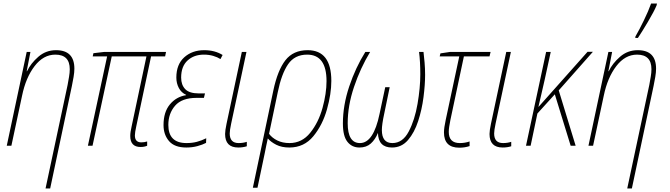

<svg xmlns="http://www.w3.org/2000/svg" viewBox="-20 -819 3763 1079"><path d="M262 240 384 -336Q389 -360 393.5 -386.5Q398 -413 398 -433Q398 -537 295 -537Q238 -537 195.5 -500Q153 -463 132 -419H130L151 -527H130L18 0H44L104 -281Q125 -383 174.5 -447.5Q224 -512 291 -512Q372 -512 372 -430Q372 -410 368 -387.5Q364 -365 360 -342L236 240Z M807 0V-24Q792 -19 774 -19Q738 -19 738 -58Q738 -74 746 -110L829 -502H908L913 -527H564L505 -520L501 -502H582L474 0H500L608 -502H803L720 -110Q716 -93 714 -79.5Q712 -66 712 -55Q712 7 770 7Q791 7 807 0Z M1138 -16 1139 -42Q1113 -29 1086.5 -22Q1060 -15 1028 -15Q926 -15 926 -117Q926 -181 964 -225Q1002 -269 1085 -269H1126L1132 -294H1098Q1044 -294 1021 -318Q998 -342 998 -383Q998 -446 1034 -479Q1070 -512 1126 -512Q1154 -512 1178 -505Q1202 -498 1219 -487L1231 -510Q1187 -537 1128 -537Q1060 -537 1015.5 -497Q971 -457 971 -383Q971 -351 985 -324.5Q999 -298 1026 -286L1025 -284Q970 -275 934.5 -232Q899 -189 899 -116Q899 -62 930 -26Q961 10 1027 10Q1061 10 1090 2Q1119 -6 1138 -16Z M1367 3V-22Q1346 -15 1321 -15Q1271 -15 1271 -69Q1271 -86 1279 -124L1365 -527H1339L1253 -123Q1245 -85 1245 -66Q1245 10 1319 10Q1345 10 1367 3Z M1492 -67 1541 -301Q1562 -404 1599 -458Q1636 -512 1706 -512Q1815 -512 1815 -363Q1815 -294 1792.5 -212.5Q1770 -131 1723.5 -73Q1677 -15 1607 -15Q1568 -15 1538.5 -29.5Q1509 -44 1492 -67ZM1427 236 1468 41Q1472 21 1476 1Q1480 -19 1485 -41Q1502 -21 1532.5 -5.5Q1563 10 1606 10Q1689 10 1741 -53.5Q1793 -117 1817.5 -204.5Q1842 -292 1842 -364Q1842 -537 1709 -537Q1628 -537 1584 -480.5Q1540 -424 1516 -310L1401 236Z M2104 -72Q2106 10 2183 10Q2237 10 2273 -32Q2309 -74 2330 -138.5Q2351 -203 2360 -273Q2369 -343 2369 -398Q2369 -434 2366 -468.5Q2363 -503 2360 -527H2335Q2342 -473 2342 -401Q2342 -326 2326.5 -235.5Q2311 -145 2277 -80Q2243 -15 2185 -15Q2126 -15 2126 -88Q2126 -119 2139 -179L2170 -329H2145L2113 -179Q2079 -15 2003 -15Q1934 -15 1934 -126Q1934 -225 1969.5 -330.5Q2005 -436 2060 -527H2033Q1978 -439 1942.5 -333Q1907 -227 1907 -125Q1907 -54 1932.5 -22Q1958 10 2000 10Q2039 10 2064 -12.5Q2089 -35 2104 -72Z M2619 2V-24Q2593 -15 2564 -15Q2502 -15 2502 -78Q2502 -92 2504.5 -107.5Q2507 -123 2511 -144L2587 -502H2731L2737 -527H2508L2455 -519L2451 -502H2561L2485 -146Q2475 -100 2475 -75Q2475 11 2561 11Q2592 11 2619 2Z M2853 3V-22Q2832 -15 2807 -15Q2757 -15 2757 -69Q2757 -86 2765 -124L2851 -527H2825L2739 -123Q2731 -85 2731 -66Q2731 10 2805 10Q2831 10 2853 3Z M2962 0 3000 -181 3098 -289 3187 0H3215L3120 -311L3312 -528H3282L3007 -219H3006Q3015 -256 3023 -292.5Q3031 -329 3041 -371L3075 -527H3049L2936 0Z M3565 -606Q3586 -637 3621 -696Q3656 -755 3670 -789L3672 -799H3639Q3624 -757 3598 -703.5Q3572 -650 3551 -614L3550 -606ZM3531 240 3653 -336Q3658 -360 3662.5 -386.5Q3667 -413 3667 -433Q3667 -537 3564 -537Q3507 -537 3464.5 -500Q3422 -463 3401 -419H3399L3420 -527H3399L3287 0H3313L3373 -281Q3394 -383 3443.5 -447.5Q3493 -512 3560 -512Q3641 -512 3641 -430Q3641 -410 3637 -387.5Q3633 -365 3629 -342L3505 240Z"/></svg>

Font: Noto Sans Display SemiCondensed Thin
Style: Italic
Weight: 250
Width: 4
Designer: Monotype Design team
Foundry: Monotype Imaging Inc.
Version: 1.000